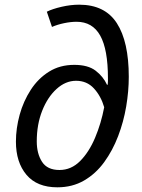

<svg xmlns="http://www.w3.org/2000/svg" viewBox="-20 -790 606 820"><path d="M225 10Q138 10 93 -43.5Q48 -97 48 -185Q48 -242 64 -300Q80 -358 111.5 -406.5Q143 -455 189.5 -484Q236 -513 297 -513Q356 -513 388.5 -488Q421 -463 437 -428H440Q441 -436 441 -443.5Q441 -451 441 -456Q441 -579 408 -638Q375 -697 307 -697Q282 -697 253.5 -691Q225 -685 202 -675L180 -740Q204 -752 243 -761Q282 -770 318 -770Q428 -770 479 -691Q530 -612 530 -462Q530 -401 519 -335.5Q508 -270 484.5 -208.5Q461 -147 425 -97.5Q389 -48 339 -19Q289 10 225 10ZM234 -64Q284 -64 322 -102Q360 -140 386 -201.5Q412 -263 425 -332Q411 -380 381 -412.5Q351 -445 305 -445Q260 -445 221.5 -410Q183 -375 160 -316.5Q137 -258 137 -186Q137 -134 159.5 -99Q182 -64 234 -64Z"/></svg>

Font: Manna Sans
Style: Italic
Weight: 400
Italic angle: -12°
Designer: Monotype Design Team
Foundry: Monotype Imaging Inc.
Version: Version 2.001.1; ttfautohint (v1.8.2)